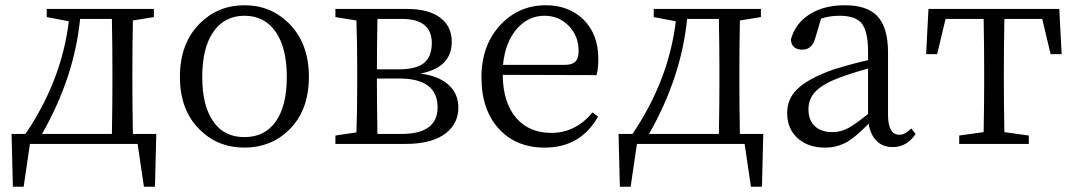

<svg xmlns="http://www.w3.org/2000/svg" viewBox="-20 -548 4092 731"><path d="M29 163 24 -38H77Q215 -242 242 -467L158 -483V-514H566V-483L486 -470Q484 -360 484 -286V-228Q484 -150 486 -38H575L570 163H528L504 0H94L70 163ZM140 -38H406Q408 -150 408 -228V-286Q408 -366 406 -476H285Q263 -254 140 -38Z M742 -53Q665 -127 665 -255.5Q665 -384 742 -460Q811 -528 911 -528Q1010 -528 1079 -460Q1156 -384 1156 -255.5Q1156 -127 1080 -53Q1011 14 910.5 14Q810 14 742 -53ZM793 -84Q834 -26 910.5 -26Q987 -26 1029 -84Q1072 -144 1072 -255Q1072 -366 1029.5 -427Q987 -488 911 -488Q835 -488 792.5 -427Q750 -366 750 -255Q750 -144 793 -84Z M1257 0V-32L1337 -44Q1340 -127 1340 -228V-286Q1340 -388 1337 -470L1257 -483V-514H1530Q1612 -514 1657 -480Q1700 -447 1700 -389Q1700 -291 1581 -268Q1654 -258 1691 -222Q1725 -189 1725 -138Q1725 -79 1679 -42Q1626 0 1524 0ZM1417 -38H1508Q1646 -38 1646 -139Q1646 -249 1501 -249H1415V-228Q1415 -150 1417 -38ZM1415 -284H1499Q1564 -284 1594 -308Q1624 -332 1624 -384Q1624 -476 1510 -476H1417Q1415 -370 1415 -284Z M2054 14Q1946 14 1881 -56Q1813 -128 1813 -254Q1813 -376 1886 -454Q1956 -528 2058 -528Q2146 -528 2202 -473Q2258 -417 2258 -324Q2258 -283 2251 -262L1894 -263Q1895 -156 1947 -97Q1996 -42 2079 -42Q2171 -42 2236 -120L2257 -104Q2190 14 2054 14ZM1895 -301H2129Q2160 -301 2173 -316Q2183 -328 2183 -355Q2183 -409 2147 -448Q2109 -488 2053 -488Q1994 -488 1951 -442Q1904 -391 1895 -301Z M2340 163 2335 -38H2388Q2526 -242 2553 -467L2469 -483V-514H2877V-483L2797 -470Q2795 -360 2795 -286V-228Q2795 -150 2797 -38H2886L2881 163H2839L2815 0H2405L2381 163ZM2451 -38H2717Q2719 -150 2719 -228V-286Q2719 -366 2717 -476H2596Q2574 -254 2451 -38Z M3121 14Q3058 14 3019 -20Q2977 -56 2977 -118Q2977 -171 3014 -207Q3054 -248 3152 -283Q3230 -307 3285 -319V-351Q3285 -431 3259 -461Q3235 -488 3176 -488Q3138 -488 3106 -477L3084 -403Q3072 -359 3035 -359Q2994 -359 2991 -397Q3007 -458 3061.5 -493Q3116 -528 3196 -528Q3281 -528 3320 -487Q3361 -444 3361 -348V-111Q3361 -35 3404 -35Q3427 -35 3449 -59L3466 -38Q3433 12 3379 12Q3341 12 3317.5 -11.5Q3294 -35 3287 -77Q3238 -27 3206 -8Q3167 14 3121 14ZM3150 -45Q3180 -45 3209 -60Q3235 -74 3285 -114V-287Q3216 -268 3173 -251Q3106 -226 3079 -193Q3058 -167 3058 -132Q3058 -89 3084 -66Q3108 -45 3150 -45Z M3632 0V-32L3725 -45Q3727 -155 3727 -228V-286Q3727 -366 3725 -476H3580L3548 -342H3506L3515 -514H4013L4022 -342H3980L3948 -476H3804Q3802 -366 3802 -286V-228Q3802 -155 3804 -45L3897 -32V0Z"/></svg>

Font: Cactus Classical Serif
Style: Regular
Weight: 400
Designer: Henry Chan (via Glyphwiki)、田海東、宇文滿月
Foundry: Moonlit Owen
Version: Version 1.000